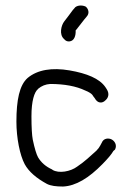

<svg xmlns="http://www.w3.org/2000/svg" viewBox="-20 -708 493 702"><path d="M234 -556.6C251.8 -558.4 257.5 -577.9 256.6 -596.9C256.7 -597 258.1 -598.5 259.2 -599.7C267.9 -610.2 288.3 -637.8 296.9 -647.3C308.6 -659.9 302.9 -675.9 293.7 -683.6C283.9 -688.7 266.6 -690.3 255.4 -681.8L247.7 -672.8L247.5 -673C235.9 -657.6 227 -644.8 214.8 -629.5C204.1 -615.8 195 -581.8 214.5 -565C219.8 -558.4 226.9 -555.7 234 -556.6ZM370.2 -382 365 -389.9C343.8 -420.6 298 -439.6 234.4 -450.6C170.6 -461.5 117.5 -453.4 81 -423C51.2 -396.7 40 -342.6 40 -263.1C40 -204 52.6 -140.7 70.4 -107.5C85.5 -80.1 113.1 -56.4 151.7 -35.5C165.8 -28.4 185 -26 210.1 -26H210.4H210.6C256.9 -28.1 304.5 -56.7 354.7 -108.1C374.3 -128.1 387.5 -143.6 394.6 -156L400.6 -161.2C409.1 -178.2 398.7 -193 387.6 -198.5C377.2 -203.6 358.8 -203.4 352.1 -186.2L346.5 -175.8C343.7 -170.2 339.4 -164.3 332.5 -157.1C310 -137 290.2 -117.6 261.8 -98.6C238.6 -81.2 195.4 -72.4 171.6 -87.2L171.1 -88.1L170.6 -88.4C147.4 -98.9 130.4 -113.7 119.1 -133C113.6 -142.8 106.6 -164.7 99.8 -197.4C96.8 -213 95 -242 95 -283C95 -339.2 105.5 -371.4 118.9 -382.4L119.1 -382.6L119.3 -383.3C132.6 -394.3 146.4 -399.8 163.8 -401C216 -400.9 259 -392.7 291.3 -377.2C305.5 -371.7 314.3 -365.6 319 -359.7L319.3 -358.2L326.2 -349.3C337.1 -328.7 354.7 -329.8 365.5 -341.2C375 -349.1 381.7 -364 370.2 -382Z"/></svg>

Font: MewTooHand
Style: BdCond
Weight: 400
Designer: Mew Too, Robert Jablonski
Version: Version 0.77